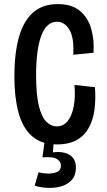

<svg xmlns="http://www.w3.org/2000/svg" viewBox="-20 -692 521 936"><path d="M258 12Q180 12 134.5 -29.5Q89 -71 69.5 -145.5Q50 -220 50 -319Q50 -429 71.5 -508Q93 -587 139.5 -629.5Q186 -672 262 -672Q330 -672 369.5 -639Q409 -606 424.5 -552Q440 -498 436 -435L337 -425Q342 -506 319 -546Q296 -586 258 -586Q207 -586 181.5 -518.5Q156 -451 156 -325Q156 -232 169 -177.5Q182 -123 205 -99.5Q228 -76 257 -76Q289 -76 310 -102Q331 -128 339.5 -174Q348 -220 343 -278L443 -267Q447 -211 441 -160.5Q435 -110 414 -71Q393 -32 355 -10Q317 12 258 12ZM149 213 168 148Q185 153 210.5 154Q236 155 256.5 147Q277 139 277 115Q277 95 257 83Q237 71 187 75L199 -15H243L238 51Q286 44 318 62.5Q350 81 350 125Q350 162 331 184Q312 206 281.5 215.5Q251 225 216 224Q181 223 149 213Z"/></svg>

Font: Bricolage Grotesque 10pt Condensed Medium
Style: Regular
Weight: 500
Width: 3
Designer: Mathieu Triay
Foundry: Atelier Triay
Version: Version 1.000; ttfautohint (v1.8.4.7-5d5b);gftools[0.9.32]